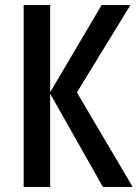

<svg xmlns="http://www.w3.org/2000/svg" viewBox="-20 -734 541 754"><path d="M501 0H384L177 -366V0H73V-714H177V-372L379 -714H492L282 -371Z"/></svg>

Font: Avrile Sans Condensed Medium
Style: Regular
Weight: 500
Width: 3
Designer: Monotype Design Team
Foundry: Monotype Imaging Inc.
Version: Version 2.001;September 10, 2019;FontCreator 11.5.0.2425 64-